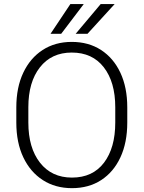

<svg xmlns="http://www.w3.org/2000/svg" viewBox="-20 -930 717 959"><path d="M615.7 -393.6V-317.9Q615.7 -217.8 581.5 -144.3Q547.4 -70.8 485.4 -30.5Q423.3 9.8 339.4 9.8Q256.3 9.8 193.8 -30.5Q131.3 -70.8 96.4 -144.3Q61.5 -217.8 61.5 -317.9V-393.6Q61.5 -493.2 96.2 -566.7Q130.9 -640.1 193.1 -680.4Q255.4 -720.7 338.4 -720.7Q422.4 -720.7 484.6 -680.4Q546.9 -640.1 581.3 -566.7Q615.7 -493.2 615.7 -393.6ZM555.7 -317.9V-394.5Q555.7 -520 498.5 -593.8Q441.4 -667.5 338.4 -667.5Q237.3 -667.5 179.4 -593.8Q121.6 -520 121.6 -394.5V-317.9Q121.6 -191.4 179.9 -117.2Q238.3 -43 339.4 -43Q442.9 -43 499.3 -117.2Q555.7 -191.4 555.7 -317.9ZM357.9 -761.2 482.9 -909.7H552.7L417 -761.2ZM232.4 -761.2 331.5 -909.7H398.4L285.6 -761.2Z"/></svg>

Font: Vazirmatn UI ExtraLight
Style: Regular
Weight: 200
Designer: Saber Rastikerdar
Foundry: Saber Rastikerdar
Version: Version 33.003